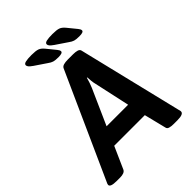

<svg xmlns="http://www.w3.org/2000/svg" viewBox="-265 -996 1122 1122"><g transform="rotate(-45 296.0 -434.5)"><path d="M302 -750Q276 -750 262.5 -754Q249 -758 233 -770L162 -818Q145 -830 139 -837.5Q133 -845 133 -852Q133 -863 150 -867Q167 -871 199 -871Q234 -871 250.5 -865Q267 -859 283 -839L327 -785Q337 -773 337 -764Q337 -750 302 -750ZM475 -750Q449 -750 435.5 -754Q422 -758 406 -770L335 -818Q318 -830 312 -837.5Q306 -845 306 -852Q306 -863 323 -867Q340 -871 372 -871Q407 -871 423.5 -865Q440 -859 456 -839L500 -785Q510 -773 510 -764Q510 -750 475 -750ZM31 2Q-21 2 -21 -17Q-21 -24 -15 -35L277 -683Q282 -694 296 -698Q310 -702 330 -702H374Q394 -702 407.5 -698Q421 -694 424 -683L581 -35Q584 -27 584 -20Q584 2 533 2H501Q482 2 468.5 -2Q455 -6 453 -17L419 -154H166L105 -17Q100 -7 88 -2.5Q76 2 59 2ZM215 -266H393L345 -486Q341 -501 339.5 -517Q338 -533 337 -548H334Q330 -533 324.5 -516.5Q319 -500 313 -486Z"/></g></svg>

Font: Asap SemiBold
Style: Italic
Weight: 600
Italic angle: -6°
Designer: Pablo Cosgaya
Foundry: Omnibus-Type
Version: Version 3.001; ttfautohint (v1.8.3)